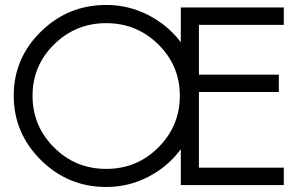

<svg xmlns="http://www.w3.org/2000/svg" viewBox="-20 -744 1231 772"><path d="M197 -151.4Q283.2 -64.9 407 -64.9Q530.8 -64.9 616.9 -151.4Q703.1 -237.8 703.1 -358.9Q703.1 -480 616.5 -565.4Q529.8 -650.9 407 -650.9Q284.2 -650.9 197.5 -565.4Q110.8 -480 110.8 -358.9Q110.8 -237.8 197 -151.4ZM1121.1 -644H779.8V-443.8H1101.1V-374H779.8V-69.8H1121.1V0H707V-144Q655.3 -74.2 576.7 -33.2Q498 7.8 407.2 7.8Q253.4 7.8 144.3 -100.6Q35.2 -209 35.2 -359.4Q35.2 -509.8 144.5 -616.9Q253.9 -724.1 407.2 -724.1Q497.1 -724.1 575.9 -683.6Q654.8 -643.1 707 -574.2V-713.9H1121.1Z"/></svg>

Font: Arcon-Regular
Style: Regular
Weight: 400
Designer: M. Zarth
Foundry: martin zarth - visuelle & digitale kommunikation
Version: Version 1.131;PS 001.131;hotconv 1.0.70;makeotf.lib2.5.58329